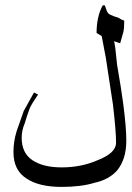

<svg xmlns="http://www.w3.org/2000/svg" viewBox="-20 -735 501 731"><path d="M460.9 -199.2Q460.9 -128.9 425.8 -85.9Q394.5 -50.8 339.8 -39.1Q289.1 -23.4 214.8 -23.4Q128.9 -23.4 82 -54.7Q31.2 -85.9 31.2 -156.2Q31.2 -195.3 43 -234.4Q54.7 -269.5 70.3 -312.5Q85.9 -339.8 109.4 -382.8L125 -375Q105.5 -347.7 93.8 -324.2Q82 -293 74.2 -265.6Q62.5 -238.3 62.5 -210.9Q62.5 -152.3 103.5 -125Q144.5 -97.7 214.8 -97.7Q289.1 -97.7 351.6 -125Q421.9 -152.3 421.9 -191.4Q421.9 -234.4 410.2 -335.9Q398.4 -414.1 382.8 -515.6L367.2 -597.7L347.7 -609.4Q347.7 -671.9 371.1 -714.8H378.9Q382.8 -703.1 386.7 -693.4Q390.6 -683.6 398.4 -679.7Q414.1 -671.9 429.7 -668Q441.4 -660.2 453.1 -656.2Q453.1 -625 449.2 -611.3Q445.3 -597.7 437.5 -570.3L414.1 -578.1Q418 -570.3 425.8 -488.3Q441.4 -398.4 449.2 -339.8Q460.9 -250 460.9 -199.2Z"/></svg>

Font: 和音 by 宁静之雨，公众号njzyshare
Style: Regular
Weight: 400
Designer: Steve Matteson
Foundry: Ascender Corporation
Version: Version 6.00;June 8, 2018;FontCreator 11.0.0.2388 32-bit